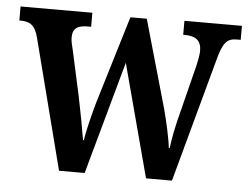

<svg xmlns="http://www.w3.org/2000/svg" viewBox="-45 -589 830 642"><g transform="rotate(5 370.5 -268.0)"><path d="M63 -436 175 0H261L366 -379L467 0H554L666 -411C683 -477 697 -489 730 -489H742V-536H549V-489H555C592 -489 610 -474 610 -440C610 -429 606 -407 602 -390L563 -235C549 -182 541 -141 537 -108H534C531 -138 518 -196 507 -237L423 -532H368L279 -238C267 -195 253 -141 249 -109H246C241 -141 229 -205 219 -253L186 -404C182 -419 178 -436 178 -447C178 -480 196 -489 230 -489H240V-536H-1V-489H1C35 -489 52 -479 63 -436Z"/></g></svg>

Font: Noto Serif Tamil Condensed SemiBold
Style: Regular
Weight: 600
Width: 3
Designer: Indian Type Foundry, Tom Grace, and the Monotype Design Team
Foundry: Monotype Imaging Inc.
Version: Version 2.004